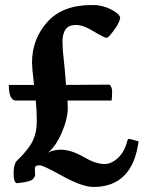

<svg xmlns="http://www.w3.org/2000/svg" viewBox="-20 -713 603 762"><path d="M242 -376 402 -377H415Q425 -368 425 -348Q425 -328 423 -314H248Q249 -287 249 -283Q248 -238 224 -184Q200 -130 170 -107Q193 -119 222 -119Q264 -118 312 -90Q360 -62 394 -62Q422 -62 448 -86Q474 -110 485 -153Q487 -161 490 -162H491Q496 -162 530 -152Q506 29 351 29Q303 29 214 -22Q150 -57 138 -57Q126 -57 121 -53Q117 -46 119 -32V-15Q110 3 100 4Q84 11 46 14Q34 10 34 -25Q34 -60 46 -74Q94 -120 110 -154Q126 -188 126 -231Q126 -274 122 -314H41Q15 -317 15 -376H115Q107 -446 107 -464Q107 -558 168 -626Q229 -694 347 -693Q384 -694 420 -676Q456 -658 457 -641Q450 -611 414 -570Q407 -563 402 -563Q396 -563 366 -580Q313 -614 283 -614Q252 -614 240 -596Q228 -578 228 -548Q228 -518 233 -476Q237 -444 242 -376Z"/></svg>

Font: Lusitana
Style: Bold
Weight: 700
Designer: Ana Paula Megda
Foundry: Ana Paula Megda
Version: Version 1.001; ttfautohint (v1.4.1)